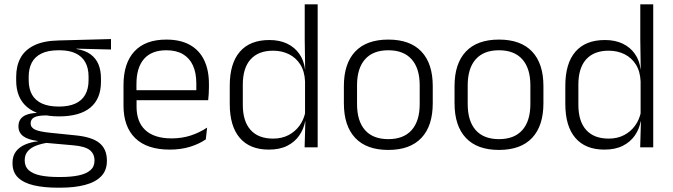

<svg xmlns="http://www.w3.org/2000/svg" viewBox="-20 -683 3119 890"><path d="M253.5 -143.5Q157.5 -143.5 106.2 -186.2Q55 -229 55 -310V-327Q55 -377 74.8 -414Q94.5 -451 138 -472.5Q181.5 -494 252 -495.5L494.5 -502V-453.5L334.5 -457.5V-456Q375 -449.5 400 -431Q425 -412.5 436.5 -384.5Q448 -356.5 448 -320.5V-303.5Q448 -225 398.8 -184.2Q349.5 -143.5 253.5 -143.5ZM250.5 137.5H261Q309 137.5 344 130.2Q379 123 398.5 106.5Q418 90 418 62.5V61Q418 29.5 395.5 12.2Q373 -5 319 -9.5L184 -21.5L205 -22Q172.5 -17.5 147.8 -8Q123 1.5 108.8 18Q94.5 34.5 94.5 59.5V60.5Q94.5 89.5 114 106.5Q133.5 123.5 168.5 130.5Q203.5 137.5 250.5 137.5ZM247 187Q183.5 187 136.5 176Q89.5 165 63.8 140.2Q38 115.5 38 73.5V71.5Q38 40 53.8 19.2Q69.5 -1.5 96.5 -13Q123.5 -24.5 155.5 -28L155 -29.5Q108.5 -35.5 87 -52.2Q65.5 -69 65.5 -97V-97.5Q65.5 -116 74.2 -129.5Q83 -143 101.5 -150.5Q120 -158 149.5 -159.5V-168.5L230 -147L192 -148Q152.5 -147.5 137.2 -138.2Q122 -129 122 -111.5V-111Q122 -92 142.5 -82.2Q163 -72.5 213.5 -67.5L331 -55.5Q407 -48 441.2 -19.8Q475.5 8.5 475.5 61V63Q475.5 107 449 134.2Q422.5 161.5 374 174.2Q325.5 187 260 187ZM253 -189Q298.5 -189 329 -202.8Q359.5 -216.5 375 -244Q390.5 -271.5 390.5 -311V-328.5Q390.5 -367.5 375.2 -394.8Q360 -422 330.2 -436Q300.5 -450 255.5 -450H252Q202.5 -450 171.8 -434.8Q141 -419.5 127 -392Q113 -364.5 113 -328V-311.5Q113 -271.5 128.5 -244.2Q144 -217 175 -203Q206 -189 253 -189Z M767 10.5Q661.5 10.5 607 -42.5Q552.5 -95.5 552.5 -193.5V-288.5Q552.5 -390.5 603.2 -445Q654 -499.5 751 -499.5Q816 -499.5 860 -475Q904 -450.5 926.2 -404.5Q948.5 -358.5 948.5 -294V-276.5Q948.5 -262 947.5 -247.5Q946.5 -233 945 -218.5H889Q890 -240.5 890 -260.2Q890 -280 890 -296.5Q890 -345.5 874.2 -379.8Q858.5 -414 827.8 -432Q797 -450 751 -450Q682.5 -450 647.5 -409.8Q612.5 -369.5 612.5 -293.5V-246L613 -238V-187.5Q613 -154 622.8 -127Q632.5 -100 652.8 -80.8Q673 -61.5 703.8 -51.5Q734.5 -41.5 775.5 -41.5Q823 -41.5 863.8 -54.8Q904.5 -68 940 -91.5L934 -37Q903 -15.5 860.5 -2.5Q818 10.5 767 10.5ZM584 -218.5V-265H931.5V-218.5Z M1226 10.5Q1138 10.5 1091.5 -43.8Q1045 -98 1045 -201V-285.5Q1045 -389 1091.8 -443.2Q1138.5 -497.5 1229 -497.5Q1275.5 -497.5 1310.8 -480.8Q1346 -464 1367.5 -433.2Q1389 -402.5 1394 -361H1414L1394 -305.5Q1392 -352.5 1372 -384Q1352 -415.5 1319.2 -431.8Q1286.5 -448 1245.5 -448Q1178 -448 1141.8 -408Q1105.5 -368 1105.5 -290.5V-197.5Q1105.5 -121 1141.5 -80.8Q1177.5 -40.5 1246 -40.5Q1286.5 -40.5 1317.5 -56.8Q1348.5 -73 1368.8 -101.2Q1389 -129.5 1396 -166L1412 -121H1394.5Q1388 -85 1367.2 -55Q1346.5 -25 1311.5 -7.2Q1276.5 10.5 1226 10.5ZM1392 0 1395.5 -122 1394 -142V-347.5L1394.5 -362L1392.5 -500.5V-663H1452.5V0Z M1780 12Q1679 12 1626.5 -43.8Q1574 -99.5 1574 -204.5V-284Q1574 -388.5 1626.5 -444Q1679 -499.5 1780 -499.5Q1881 -499.5 1933.5 -444Q1986 -388.5 1986 -284V-204.5Q1986 -99.5 1933.5 -43.8Q1881 12 1780 12ZM1780 -38Q1851 -38 1888.2 -80Q1925.5 -122 1925.5 -201V-287.5Q1925.5 -366 1888.2 -408Q1851 -450 1780 -450Q1709 -450 1672 -408Q1635 -366 1635 -287.5V-201Q1635 -122 1672 -80Q1709 -38 1780 -38Z M2293 12Q2192 12 2139.5 -43.8Q2087 -99.5 2087 -204.5V-284Q2087 -388.5 2139.5 -444Q2192 -499.5 2293 -499.5Q2394 -499.5 2446.5 -444Q2499 -388.5 2499 -284V-204.5Q2499 -99.5 2446.5 -43.8Q2394 12 2293 12ZM2293 -38Q2364 -38 2401.2 -80Q2438.5 -122 2438.5 -201V-287.5Q2438.5 -366 2401.2 -408Q2364 -450 2293 -450Q2222 -450 2185 -408Q2148 -366 2148 -287.5V-201Q2148 -122 2185 -80Q2222 -38 2293 -38Z M2781.5 10.5Q2693.5 10.5 2647 -43.8Q2600.5 -98 2600.5 -201V-285.5Q2600.5 -389 2647.2 -443.2Q2694 -497.5 2784.5 -497.5Q2831 -497.5 2866.2 -480.8Q2901.5 -464 2923 -433.2Q2944.5 -402.5 2949.5 -361H2969.5L2949.5 -305.5Q2947.5 -352.5 2927.5 -384Q2907.5 -415.5 2874.8 -431.8Q2842 -448 2801 -448Q2733.5 -448 2697.2 -408Q2661 -368 2661 -290.5V-197.5Q2661 -121 2697 -80.8Q2733 -40.5 2801.5 -40.5Q2842 -40.5 2873 -56.8Q2904 -73 2924.2 -101.2Q2944.5 -129.5 2951.5 -166L2967.5 -121H2950Q2943.5 -85 2922.8 -55Q2902 -25 2867 -7.2Q2832 10.5 2781.5 10.5ZM2947.5 0 2951 -122 2949.5 -142V-347.5L2950 -362L2948 -500.5V-663H3008V0Z"/></svg>

Font: Anek Latin Medium Light
Style: Regular
Weight: 300
Version: Version 1.003